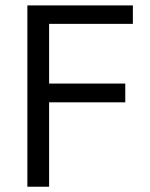

<svg xmlns="http://www.w3.org/2000/svg" viewBox="-20 -708 570 728"><path d="M483.8 -687.5H83.8V0H166.2V-320H455V-391.2H166.2V-617.5H483.8Z"/></svg>

Font: Cambay
Style: Regular
Weight: 400
Version: Version 1.180;PS 001.180;hotconv 1.0.70;makeotf.lib2.5.58329